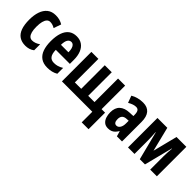

<svg xmlns="http://www.w3.org/2000/svg" viewBox="105 -1440 2519 2519"><g transform="rotate(45 1364.5 -180.0)"><path d="M241.2 9.8Q172.9 9.8 127.2 -20.8Q81.5 -51.3 58.8 -113.5Q36.1 -175.8 36.1 -271Q36.1 -354 58.1 -418.7Q80.1 -483.4 126 -520.3Q171.9 -557.1 243.2 -557.1Q283.7 -557.1 316.2 -548.1Q348.6 -539.1 377 -521L340.8 -417Q318.4 -430.7 296.6 -437.3Q274.9 -443.8 252.9 -443.8Q226.1 -443.8 207 -424.1Q188 -404.3 178 -366Q168 -327.6 168 -271Q168 -214.8 178 -177.2Q188 -139.6 207.3 -120.8Q226.6 -102.1 254.9 -102.1Q282.7 -102.1 311 -112.3Q339.4 -122.6 366.2 -142.1V-30.8Q339.8 -9.8 307.4 0Q274.9 9.8 241.2 9.8Z M632.8 -556.2Q694.3 -556.2 737.1 -525.9Q779.8 -495.6 801.8 -440.2Q823.7 -384.8 823.7 -309.1V-235.8H563Q564 -164.1 589.4 -130.1Q614.7 -96.2 667 -96.2Q701.7 -96.2 732.7 -105.2Q763.7 -114.3 798.8 -136.2V-27.8Q766.1 -8.3 729 0.7Q691.9 9.8 648.9 9.8Q573.7 9.8 526.4 -24.2Q479 -58.1 457 -120.8Q435.1 -183.6 435.1 -270Q435.1 -362.3 457.3 -426Q479.5 -489.7 523.4 -522.9Q567.4 -556.2 632.8 -556.2ZM635.7 -454.1Q603.5 -454.1 584.5 -425Q565.4 -396 564 -330.1H703.1Q703.1 -368.7 695.3 -396.5Q687.5 -424.3 672.4 -439.2Q657.2 -454.1 635.7 -454.1Z M1538.1 -546.9V-109.9H1603V196.8H1476.1V0H912.1V-546.9H1042V-109.9H1160.2V-546.9H1290V-109.9H1406.7V-546.9Z M1864.3 -557.1Q1943.8 -557.1 1985.6 -508.1Q2027.3 -459 2027.3 -361.8V0H1932.1L1911.1 -73.2H1908.2Q1891.6 -45.4 1872.8 -26.9Q1854 -8.3 1830.1 0.7Q1806.2 9.8 1773.9 9.8Q1728.5 9.8 1700.4 -14.6Q1672.4 -39.1 1659.7 -78.1Q1647 -117.2 1647 -161.1Q1647 -246.6 1694.3 -290.5Q1741.7 -334.5 1829.1 -337.9L1897 -340.8V-362.8Q1897 -407.7 1883.1 -429.9Q1869.1 -452.1 1837.4 -452.1Q1814 -452.1 1786.1 -442.9Q1758.3 -433.6 1725.1 -414.1L1689 -511.2Q1726.1 -533.7 1770.5 -545.4Q1814.9 -557.1 1864.3 -557.1ZM1897 -253.9 1860.4 -252Q1818.8 -250 1798.6 -228.8Q1778.3 -207.5 1778.3 -167Q1778.3 -130.4 1790.8 -112.3Q1803.2 -94.2 1827.1 -94.2Q1857.9 -94.2 1877.4 -124Q1897 -153.8 1897 -204.1Z M2673.8 -546.9V0H2549.8V-252Q2549.8 -282.7 2552.2 -320.6Q2554.7 -358.4 2558.1 -397H2554.2L2453.1 0H2356.9L2255.9 -397H2252Q2254.9 -358.9 2256.8 -322Q2258.8 -285.2 2258.8 -252V0H2138.2V-546.9H2320.8L2405.3 -206.1L2491.2 -546.9Z"/></g></svg>

Font: Open Sans Condensed
Style: Regular
Weight: 400
Width: 3
Designer: Monotype Design Team
Foundry: Monotype Imaging Inc.
Version: Version 3.000